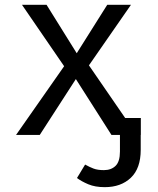

<svg xmlns="http://www.w3.org/2000/svg" viewBox="-20 -560 655 797"><path d="M145.1 0H46.7L246.2 -285.1L71.3 -540H173.3L298.5 -339L425.1 -540H523.6L349.2 -288.7L499.5 -70.3H564.6V0H564.1V62.1Q564.1 139 523.1 177.9Q482.1 216.9 414.9 216.9Q374.9 216.9 346.4 204.9Q317.9 192.8 299.5 179L333.3 123.1Q351.3 133.3 368.2 139.7Q385.1 146.2 411.3 146.2Q441.5 146.2 459.7 128.5Q477.9 110.8 477.9 69.2V0H442.6L294.9 -231.8Z"/></svg>

Font: FiraCode Nerd Font
Style: Regular
Weight: 400
Designer: Carrois Corporate, Edenspiekermann AG, Nikita Prokopov
Foundry: Carrois Corporate, Edenspiekermann AG, Nikita Prokopov
Version: Version 6.002;Nerd Fonts 3.4.0